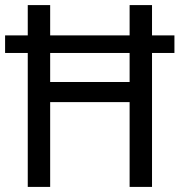

<svg xmlns="http://www.w3.org/2000/svg" viewBox="-21 -734 706 754"><path d="M88 0H176V-333H488V0H576V-526H664V-595H576V-714H488V-595H176V-714H88V-595H-1V-526H88ZM176 -412V-526H488V-412Z"/></svg>

Font: Noto Sans Gurmukhi UI SemiCondensed
Style: Regular
Weight: 400
Width: 4
Designer: Jelle Bosma - Monotype Design Team
Foundry: Monotype Imaging Inc.
Version: Version 2.004